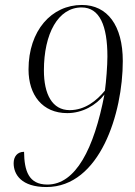

<svg xmlns="http://www.w3.org/2000/svg" viewBox="-20 -744 543 774"><path d="M167 10C383 10 475 -288 475 -498C475 -641 413 -724 310 -724C188 -724 95 -621 95 -464C95 -361 151 -288 251 -288C312 -288 367 -319 401 -363C359 -144 285 0 171 0C95 0 78 -56 77 -132C50 -132 35 -113 35 -86C35 -40 67 10 167 10ZM261 -300C190 -300 157 -365 157 -460C157 -608 214 -714 309 -714C382 -714 413 -640 413 -516C413 -480 408 -415 403 -379C370 -338 322 -300 261 -300Z"/></svg>

Font: Noto Serif Display SemiCondensed Light
Style: Italic
Weight: 300
Width: 4
Italic angle: -12°
Designer: Monotype Design Team
Foundry: Monotype Imaging Inc.
Version: Version 2.009